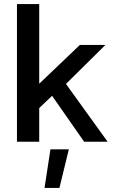

<svg xmlns="http://www.w3.org/2000/svg" viewBox="-20 -694 590 940"><path d="M63 -674H172V-284L371 -474H496L303 -283L507 0H392L235 -225L172 -165V0H63ZM227 37H317L271 226H198Z"/></svg>

Font: Kanit
Style: Regular
Weight: 400
Designer: Katatrad Team
Foundry: Cadson Demak
Version: Version 1.001